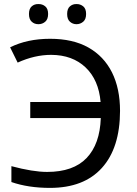

<svg xmlns="http://www.w3.org/2000/svg" viewBox="-20 -915 673 945"><path d="M211.9 -68.8Q340.8 -68.8 406.2 -137.2Q471.7 -205.6 476.1 -334H128.9V-413.1H475.1Q465.8 -521.5 401.4 -583Q336.9 -644.5 231.9 -645Q150.4 -645 66.9 -606.9L29.8 -682.1Q114.3 -724.1 226.6 -724.1Q338.9 -724.1 415 -681.2Q491.2 -638.2 531.2 -558.6Q570.8 -479 570.8 -369.1Q570.3 -186.5 481.4 -88.4Q392.6 9.8 226.1 9.8Q119.1 9.8 36.1 -19V-97.2Q142.1 -68.8 211.9 -68.8ZM356.4 -895Q375 -895.5 389.6 -883.8Q403.8 -872.1 403.8 -846.2Q403.8 -820.3 389.6 -808.1Q375 -795.9 356.4 -795.9Q337.9 -795.9 324.2 -808.1Q310.5 -820.3 310.5 -846.2Q310.5 -872.1 324.2 -883.8Q337.9 -895.5 356.4 -895ZM136.2 -883.8Q149.4 -895.5 168.9 -895Q188.5 -895.5 202.6 -883.8Q216.8 -872.1 216.8 -846.2Q216.8 -820.3 202.6 -808.1Q188.5 -795.9 168.9 -795.9Q149.4 -795.9 136.2 -808.1Q122.6 -820.3 122.6 -846.2Q122.6 -872.1 136.2 -883.8Z"/></svg>

Font: NotoSans
Style: Regular
Weight: 400
Designer: Monotype Design team
Foundry: Monotype Imaging Inc.
Version: Version 1.04